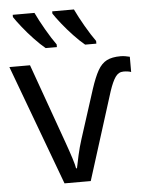

<svg xmlns="http://www.w3.org/2000/svg" viewBox="-54 -810 645 853"><g transform="rotate(-5 268.5 -383.0)"><path d="M496 -541Q508 -541 518 -539Q528 -537 537 -535V-467Q524 -472 503 -472Q481 -472 467 -452Q453 -432 439 -390L316 0H199L0 -536H92L219 -181Q234 -139 244 -107.5Q254 -76 256 -62H260Q264 -83 272 -119Q280 -155 291 -189L361 -407Q378 -459 394.5 -488Q411 -517 434.5 -529Q458 -541 496 -541ZM308 -766Q324 -732 348.5 -689.5Q373 -647 394 -618V-606H344Q322 -624 295 -652.5Q268 -681 245 -710Q222 -739 211 -756V-766ZM132 -766Q148 -732 172.5 -689.5Q197 -647 218 -618V-606H168Q146 -624 119 -652.5Q92 -681 69 -710Q46 -739 35 -756V-766Z"/></g></svg>

Font: Noto IKEA Simplified Chinese
Style: Regular
Weight: 400
Designer: Monotype Design Team
Foundry: Monotype Imaging Inc.
Version: Version 1.100